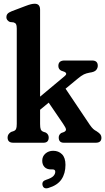

<svg xmlns="http://www.w3.org/2000/svg" viewBox="-20 -762 562 1025"><path d="M51 0Q20.5 0 20.5 -28Q20.5 -46 39 -57.5L52.5 -62Q62 -65.5 65.8 -73.5Q69.5 -81.5 69.5 -100.5V-609.5Q69.5 -626 65.8 -632.8Q62 -639.5 52.5 -642.5L33 -644.5Q14 -653 14 -670.5Q14 -680.5 20 -688Q26 -695.5 42.5 -702L115 -729.5Q134.5 -737 145.5 -739.5Q156.5 -742 165.5 -742Q194 -742 194 -710V-246L324.5 -355Q343 -370 323 -379L306 -385Q291.5 -393.5 291.5 -410Q291.5 -439 324.5 -439H471.5Q502 -439 502 -411Q502 -398.5 493.2 -388Q484.5 -377.5 457.5 -374Q441 -371 428 -365Q415 -359 393.5 -341L330 -288.5L459.5 -95.5Q470 -80.5 477.8 -73.5Q485.5 -66.5 495.5 -61.5Q511 -51.5 516.2 -44Q521.5 -36.5 521.5 -26.5Q521.5 0 491 0H321Q293.5 0 293.5 -28Q293.5 -43 307 -52L321 -57Q333 -62.5 332.2 -71.2Q331.5 -80 317 -101L240 -214L194 -176V-100.5Q194 -80 197.5 -71.5Q201 -63 210.5 -59L225 -54Q240 -44.5 240 -28Q240 0 212 0ZM253 142.5Q230 142.5 217.8 129.8Q205.5 117 205.5 96Q205.5 72.5 222.5 57.8Q239.5 43 264 43Q292.5 43 311 61.5Q329.5 80 329.5 118Q329.5 164 308.2 195.5Q287 227 238.5 241.5Q212.5 249 207 226.5Q202.5 205 226 198Q255 188.5 265 177.8Q275 167 275 155Q275 142.5 261.5 142.5Z"/></svg>

Font: Fraunces 144pt SuperSoft SemiBold
Style: Regular
Weight: 600
Version: Version 1.000;[b76b70a41]